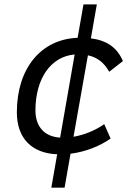

<svg xmlns="http://www.w3.org/2000/svg" viewBox="-20 -701 626 884"><path d="M216.3 163.1H277.3L304.7 6.8C373 -2 438 -27.3 489.3 -63L460 -129.4C419.4 -101.1 369.6 -80.1 318.4 -71.3L384.8 -446.3C427.2 -437.5 459 -413.1 482.9 -370.6L545.9 -419.9C519.5 -481.4 472.7 -515.1 398.4 -524.4L425.8 -680.7H364.3L337.4 -526.9C168 -520.5 57.6 -385.7 57.6 -183.6C57.6 -65.4 125.5 4.9 243.2 9.3ZM256.8 -67.4C185.1 -71.8 143.6 -117.2 143.1 -192.4C143.6 -340.8 214.4 -440.9 323.7 -450.2Z"/></svg>

Font: Cascadia Code PL SemiLight
Style: Italic
Weight: 350
Italic angle: -10°
Monospace: yes
Designer: Aaron Bell
Foundry: Saja Typeworks
Version: Version 2404.023